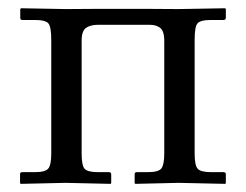

<svg xmlns="http://www.w3.org/2000/svg" viewBox="-20 -451 604 472"><path d="M106 -352.5Q106 -384.8 99.1 -393.3Q92.3 -401.9 65.4 -401.9H35.2Q29.8 -401.9 29.8 -406.7V-428.7L31.7 -430.7L142.1 -428.7L216.8 -429.2H343.3L418.9 -428.7L533.7 -430.7L535.2 -428.7V-407.7Q535.2 -401.9 529.3 -401.9H499Q472.2 -401.9 465.3 -393.3Q458.5 -384.8 458.5 -353.5V-73.7Q458.5 -44.9 465.8 -36.4Q473.1 -27.8 499 -27.8H529.3Q535.2 -27.8 535.2 -22.5V-1L533.7 1L418.9 -1.5L312.5 1L311 -1V-22.9Q311 -27.8 316.4 -27.8H343.3Q369.6 -27.8 376.7 -36.9Q383.8 -45.9 383.8 -73.7V-351.1Q383.8 -364.3 380.6 -372.6Q377.4 -380.9 370.8 -384.5Q364.3 -388.2 358.4 -389.2Q352.5 -390.1 343.3 -390.1H221.7Q202.6 -390.1 191.7 -382.6Q180.7 -375 180.7 -351.1V-73.7Q180.7 -44.9 187.7 -36.4Q194.8 -27.8 221.2 -27.8H247.6Q253.4 -27.8 253.4 -22.5V-1L252 1L141.1 -1.5L30.8 1L29.3 -1V-22.9Q29.3 -27.8 34.7 -27.8H65.4Q91.8 -27.8 98.9 -36.9Q106 -45.9 106 -73.7Z"/></svg>

Font: Libertinage
Style: b
Weight: 400
Designer: OSP
Foundry: OSP
Version: Version 1.0; 2008; OFL relea